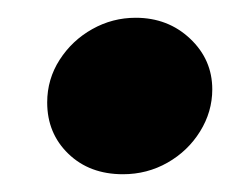

<svg xmlns="http://www.w3.org/2000/svg" viewBox="-20 -403 276 214"><path d="M32.6 -288.8Q32.6 -314.8 46.5 -336.4Q60.4 -358 82.9 -370.6Q105.4 -383.2 131.2 -383.2Q167.2 -383.2 191.9 -359.9Q216.6 -336.6 216.6 -303.4Q216.6 -278.4 203 -256.5Q189.4 -234.6 166.7 -221.7Q144 -208.8 117 -208.8Q79.8 -208.8 56.2 -231.6Q32.6 -254.4 32.6 -288.8Z"/></svg>

Font: Fixel Italic Variable 20240409 Display Thin
Style: Italic
Weight: 100
Italic angle: -10°
Designer: AlfaBravo + MacPaw
Foundry: Kyrylo Tkachov, Marchela Mozhyna, Serhii Makarenko, Maria Weinstein, Zakhar Kryvoshyya
Version: Version 1.211;Glyphs 3.2 (3225)